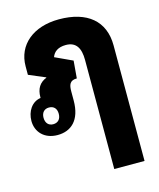

<svg xmlns="http://www.w3.org/2000/svg" viewBox="-123 -664 839 1011"><g transform="rotate(-15 297.0 -158.5)"><path d="M373 260H538V-370C538 -503 449 -577 295 -577C155 -577 62 -500 62 -383V-337L152 -299V-297C114 -282 95 -252 95 -206V-202C46 -195 17 -149 17 -97C17 -38 59 10 132 10C205 10 260 -36 260 -144V-193C260 -229 267 -252 306 -252L314 -347L219 -391C229 -419 253 -437 295 -437C352 -437 373 -398 373 -335ZM124 -51C99 -51 83 -68 83 -97C83 -125 99 -142 124 -142C150 -142 166 -126 166 -97C166 -68 150 -51 124 -51Z"/></g></svg>

Font: Noto Sans Thai Looped Condensed Black
Style: Regular
Weight: 900
Width: 3
Designer: Sasikarn Vongin, Ben Mitchell
Foundry: The Fontpad Ltd
Version: Version 1.001